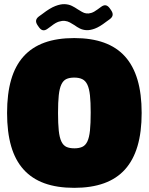

<svg xmlns="http://www.w3.org/2000/svg" viewBox="-20 -893 715 923"><path d="M337 10Q419 10 480 -12Q541 -34 581 -78.5Q621 -123 641 -190.5Q661 -258 661 -350Q661 -442 641 -509.5Q621 -577 581 -621.5Q541 -666 480 -688Q419 -710 337 -710Q254 -710 193.5 -688Q133 -666 93 -621.5Q53 -577 33.5 -509.5Q14 -442 14 -350Q14 -258 33.5 -190.5Q53 -123 93 -78.5Q133 -34 193.5 -12Q254 10 337 10ZM338 -180Q314 -180 299 -187Q284 -194 275 -213Q266 -232 262.5 -265Q259 -298 259 -350Q259 -402 262.5 -435Q266 -468 275 -487Q284 -506 299 -513Q314 -520 337 -520Q360 -520 375.5 -512.5Q391 -505 400 -486Q409 -467 412.5 -434.5Q416 -402 416 -352Q416 -299 412.5 -265.5Q409 -232 400 -213Q391 -194 375.5 -187Q360 -180 338 -180ZM466 -860Q478 -869 488 -867.5Q498 -866 507 -854L514 -844Q523 -831 521.5 -820.5Q520 -810 508 -801L490 -788Q459 -764 436 -755.5Q413 -747 395.5 -748Q378 -749 364 -756Q350 -763 338 -772Q327 -779 316 -785Q305 -791 292 -792.5Q279 -794 263 -789Q247 -784 227 -768L209 -755Q197 -746 187 -747.5Q177 -749 168 -761L161 -771Q152 -784 153.5 -794.5Q155 -805 167 -814L185 -827Q220 -854 246 -864Q272 -874 291.5 -873Q311 -872 326 -864.5Q341 -857 354 -848Q364 -842 374 -836Q384 -830 395 -828.5Q406 -827 419 -831Q432 -835 448 -847Z"/></svg>

Font: Bolota
Style: Bold
Weight: 240
Designer: Gabriel Pang
Version: Version 1.000